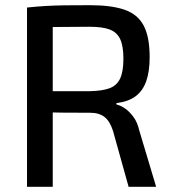

<svg xmlns="http://www.w3.org/2000/svg" viewBox="-20 -719 663 739"><path d="M327 -699Q409 -699 459.5 -681.5Q510 -664 533 -620.5Q556 -577 556 -499Q556 -444 543 -407Q530 -370 502.5 -349Q475 -328 428 -322V-317Q445 -313 462 -301Q479 -289 494 -268.5Q509 -248 516 -217L581 0H475L415 -215Q403 -253 382 -269Q361 -285 327 -285Q264 -285 219 -285.5Q174 -286 143.5 -287Q113 -288 94 -288L97 -368H325Q374 -369 402 -379.5Q430 -390 442.5 -417Q455 -444 455 -493Q455 -542 442.5 -568.5Q430 -595 402 -605.5Q374 -616 325 -616Q241 -616 180 -615Q119 -614 98 -614L84 -690Q122 -694 156 -696Q190 -698 230.5 -698.5Q271 -699 327 -699ZM183 -690V0H84V-690Z"/></svg>

Font: Exo 2 Medium
Style: Regular
Weight: 500
Designer: Natanael Gama
Foundry: Natanael Gama
Version: Version 2.010